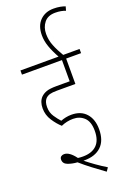

<svg xmlns="http://www.w3.org/2000/svg" viewBox="-186 -956 749 1123"><g transform="rotate(-20 188.5 -394.5)"><path d="M192 -251Q153 -251 117 -235Q92 -257 69 -292Q46 -327 46 -369Q46 -411 69 -435Q83 -449 104 -456.5Q125 -464 167 -464H249V-596H0V-622H368V-596H275V-438H161Q131 -438 115.5 -433.5Q100 -429 89 -418Q73 -401 73 -367Q73 -333 90.5 -307Q108 -281 124 -264Q139 -270 156 -273.5Q173 -277 191 -277Q250 -277 282.5 -240.5Q315 -204 315 -142Q315 -72 277.5 -36Q240 0 173 0Q170 0 166 0Q192 21 223 43Q254 65 287 85L272 107Q233 79 197.5 52Q162 25 130 -3Q98 -5 71.5 -15Q45 -25 45 -50Q45 -63 53 -69Q61 -75 72 -75Q105 -75 141 -26Q156 -24 172 -24Q228 -24 258 -53.5Q288 -83 288 -142Q288 -199 260.5 -225Q233 -251 192 -251ZM241 -615Q213 -665 200.5 -701.5Q188 -738 188 -772Q188 -831 220.5 -863.5Q253 -896 305 -896Q328 -896 346 -892.5Q364 -889 377 -884L370 -859Q357 -864 341.5 -867Q326 -870 306 -870Q260 -870 237 -841Q214 -812 214 -771Q214 -733 228 -697.5Q242 -662 270 -615Z"/></g></svg>

Font: Noto Sans ExtraCondensed Thin
Style: Regular
Weight: 100
Width: 2
Designer: Monotype Design Team
Foundry: Monotype Imaging Inc.
Version: Version 2.013; ttfautohint (v1.8.4.7-5d5b)